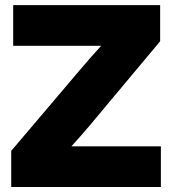

<svg xmlns="http://www.w3.org/2000/svg" viewBox="-20 -748 688 768"><path d="M24.9 0H623.5V-162.6H383.8H265.6C292 -191.4 317.4 -220.7 341.8 -249.5L620.6 -583V-727.5H32.7V-564.9H267.1H384.8C357.9 -535.6 332.5 -506.8 307.6 -477.5L24.9 -144.5Z"/></svg>

Font: Raveo Display Display ExtraBold
Style: Regular
Weight: 800
Designer: Jakub Foglar, Rasmus Andersson (Inter)
Foundry: Jakubfoglar.com
Version: Version 1.100;Glyphs 3.2.3 (3260)